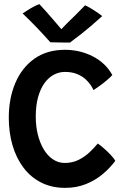

<svg xmlns="http://www.w3.org/2000/svg" viewBox="-20 -904 608 929"><path d="M538 -126Q513 -92 477.5 -62Q442 -32 396.2 -13.5Q350.5 5 295.5 5Q230 5 179.2 -20.8Q128.5 -46.5 93.8 -92.5Q59 -138.5 40.8 -200.2Q22.5 -262 22.5 -334Q22.5 -427.5 54 -502Q85.5 -576.5 146.2 -619.8Q207 -663 294.5 -663Q367 -663 429 -631.2Q491 -599.5 523.5 -541Q514 -530 497 -515.8Q480 -501.5 462.5 -488.8Q445 -476 432.5 -468Q429.5 -475 420.8 -489.2Q412 -503.5 396 -518.8Q380 -534 354.8 -545Q329.5 -556 294 -556Q266 -556 240.5 -542.5Q215 -529 195.5 -502.2Q176 -475.5 164.5 -434.8Q153 -394 153 -339.5Q153 -292.5 163.2 -252Q173.5 -211.5 192 -180.8Q210.5 -150 236.5 -132.8Q262.5 -115.5 293 -115.5Q330 -115.5 359.8 -130.2Q389.5 -145 412.8 -166.8Q436 -188.5 453 -209.5Q466.5 -200.5 483.2 -185.8Q500 -171 515.2 -155Q530.5 -139 538 -126ZM392 -878.5Q402 -874 414.8 -866.5Q427.5 -859 440 -850.8Q452.5 -842.5 462 -835.8Q471.5 -829 474.5 -826Q413.5 -771 374.2 -740.5Q335 -710 318.5 -698Q309 -698 291.2 -698.2Q273.5 -698.5 254.8 -698.8Q236 -699 223.5 -699.5Q193 -734 159.8 -768.8Q126.5 -803.5 89.5 -839Q99 -845 112.8 -854Q126.5 -863 142 -871.2Q157.5 -879.5 170.5 -884Q187 -866.5 204.5 -846.8Q222 -827 237.8 -808.5Q253.5 -790 265 -776.8Q276.5 -763.5 280 -759H273Q282 -769 303 -789.8Q324 -810.5 348.5 -834.5Q373 -858.5 392 -878.5Z"/></svg>

Font: Grandstander Thin Medium
Style: Regular
Weight: 500
Version: Version 1.200